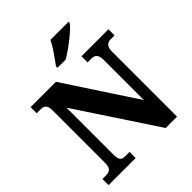

<svg xmlns="http://www.w3.org/2000/svg" viewBox="-248 -1087 1243 1243"><g transform="rotate(-45 373.5 -465.5)"><path d="M326 -784V-771H402C465 -808 565 -886 588 -921V-931H421C402 -886 354 -824 326 -784ZM23 0H271V-56H235C201 -56 185 -63 185 -119V-547L546 0H650V-595C650 -643 671 -658 701 -658H736V-714H489V-658H524C552 -658 574 -645 574 -599V-228L255 -714H23V-658H57C85 -658 109 -651 109 -599V-119C109 -63 86 -56 50 -56H23Z"/></g></svg>

Font: Noto Serif Lao SemiCondensed ExtraBold
Style: Regular
Weight: 800
Width: 4
Designer: Monotype Design Team
Foundry: Monotype Imaging Inc.
Version: Version 2.003